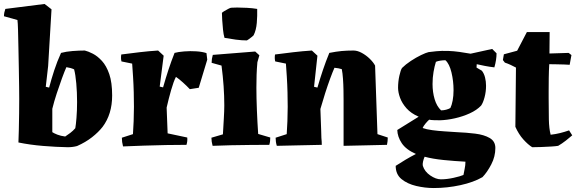

<svg xmlns="http://www.w3.org/2000/svg" viewBox="-21 -731 2911 969"><path d="M72 -12Q73 -35 74 -75Q75 -115 75.5 -158Q76 -201 76 -232Q76 -252 75.5 -293.5Q75 -335 74 -387Q73 -439 72 -490Q71 -541 70 -579Q69 -617 67 -630L-1 -649Q-1 -659 1 -668.5Q3 -678 6 -686L204 -711L239 -684L222 -398L210 -293L227 -289Q238 -331 252.5 -375.5Q267 -420 287 -464Q313 -471 345.5 -473.5Q378 -476 407 -476Q424 -472 447.5 -460Q471 -448 493.5 -423.5Q516 -399 530.5 -357Q545 -315 545 -249Q545 -155 497 -91Q476 -64 443.5 -38.5Q411 -13 368 6Q346 12 321 12Q263 11 196.5 5.5Q130 0 72 -12ZM308 -42Q319 -49 333.5 -60Q348 -71 359 -84Q362 -100 365 -136.5Q368 -173 368 -216Q368 -265 364 -310Q360 -355 353 -381Q336 -389 314 -392Q305 -372 292 -336.5Q279 -301 265.5 -260Q252 -219 243 -182V-64Q252 -58 268.5 -51.5Q285 -45 308 -42Z M600 8Q594 -14 594 -36L650 -54Q652 -83 653.5 -119.5Q655 -156 655 -192Q655 -225 654 -265Q653 -305 650.5 -344Q648 -383 646 -410L592 -421Q588 -437 591 -456Q637 -462 683.5 -467.5Q730 -473 777 -476L805 -450L785 -294L802 -290Q816 -339 829.5 -380Q843 -421 860 -464Q878 -469 908.5 -471.5Q939 -474 969.5 -472Q1000 -470 1021 -463L1025 -430L982 -288L937 -281Q922 -297 902 -315Q882 -333 867 -343Q855 -320 842.5 -276Q830 -232 820 -188L825 -58L924 -37Q925 -28 924 -18.5Q923 -9 920 0Q873 0 817 1Q761 2 704.5 4Q648 6 600 8Z M1052 5Q1046 -17 1046 -36L1104 -53Q1106 -88 1108.5 -130.5Q1111 -173 1111 -199Q1111 -246 1107.5 -296.5Q1104 -347 1097 -400L1047 -414Q1047 -434 1053 -454L1267 -471L1288 -452L1278 -417Q1275 -384 1274 -353Q1273 -322 1273 -289Q1273 -239 1275.5 -175.5Q1278 -112 1282 -55L1343 -37Q1343 -28 1342 -18.5Q1341 -9 1338 0Q1296 0 1246 0.5Q1196 1 1145.5 2Q1095 3 1052 5ZM1112 -540Q1107 -557 1104.5 -581.5Q1102 -606 1100.5 -629.5Q1099 -653 1099 -666Q1101 -669 1111 -675Q1121 -681 1131.5 -686.5Q1142 -692 1146 -692Q1154 -693 1176 -693Q1198 -693 1225.5 -691.5Q1253 -690 1277 -686Q1278 -652 1275 -615.5Q1272 -579 1259 -553Q1259 -552 1251 -545.5Q1243 -539 1234.5 -533Q1226 -527 1225 -527Q1199 -527 1169 -531Q1139 -535 1112 -540Z M1376 5Q1370 -15 1370 -36L1426 -54Q1428 -83 1429.5 -119.5Q1431 -156 1431 -192Q1431 -225 1430 -265Q1429 -305 1426.5 -344Q1424 -383 1422 -410L1368 -421Q1364 -437 1367 -456Q1413 -462 1459.5 -467.5Q1506 -473 1553 -476L1581 -450L1564 -293L1581 -289Q1595 -337 1609 -378.5Q1623 -420 1641 -464Q1676 -471 1703 -473.5Q1730 -476 1763 -476Q1783 -476 1805 -464Q1827 -452 1845 -434.5Q1863 -417 1872 -400Q1875 -313 1878 -227Q1881 -141 1884 -54L1936 -37Q1936 -28 1935 -18.5Q1934 -9 1932 0Q1883 1 1825.5 2.5Q1768 4 1713 5V-224Q1713 -247 1712.5 -276Q1712 -305 1710 -333.5Q1708 -362 1704 -382Q1688 -387 1667 -389Q1658 -369 1645.5 -335Q1633 -301 1620 -260.5Q1607 -220 1596 -181L1600 -71L1601 -35Q1602 -26 1602.5 -17.5Q1603 -9 1603 0Q1546 1 1486.5 2.5Q1427 4 1376 5Z M2168 218Q2124 218 2079.5 207.5Q2035 197 2005.5 173Q1976 149 1976 106Q1999 91 2025 75.5Q2051 60 2078 46Q2028 24 2006.5 -8.5Q1985 -41 1984 -75L2092 -142Q2053 -159 2030.5 -184.5Q2008 -210 1998 -237.5Q1988 -265 1988 -288Q1988 -319 1994.5 -348.5Q2001 -378 2008 -388Q2026 -406 2052.5 -423.5Q2079 -441 2104 -453Q2129 -465 2142 -468Q2157 -470 2181.5 -472.5Q2206 -475 2241 -474Q2269 -473 2297.5 -469Q2326 -465 2354 -460L2463 -484L2485 -462Q2485 -429 2474 -391Q2448 -394 2425.5 -398.5Q2403 -403 2385 -407L2384 -390L2411 -374Q2422 -360 2427 -340Q2432 -320 2432 -298Q2432 -268 2424.5 -240Q2417 -212 2407 -198Q2385 -175 2350 -159Q2315 -143 2275 -134Q2235 -125 2200 -124Q2186 -124 2169.5 -124.5Q2153 -125 2145 -127Q2137 -120 2126.5 -107.5Q2116 -95 2112 -85Q2131 -78 2161 -74Q2191 -70 2223.5 -68Q2256 -66 2284 -64Q2333 -62 2377.5 -56.5Q2422 -51 2450.5 -34.5Q2479 -18 2479 16Q2479 59 2458.5 98.5Q2438 138 2414 163Q2369 189 2302.5 203.5Q2236 218 2168 218ZM2205 -174Q2218 -174 2231 -177.5Q2244 -181 2252 -186Q2259 -200 2263.5 -223.5Q2268 -247 2268 -276Q2268 -322 2257.5 -365.5Q2247 -409 2227 -427Q2215 -427 2201.5 -425Q2188 -423 2179 -419Q2172 -397 2167 -368Q2162 -339 2162 -307Q2162 -266 2172.5 -230.5Q2183 -195 2205 -174ZM2204 174Q2234 174 2268 166.5Q2302 159 2318 152Q2320 140 2324 121.5Q2328 103 2328 85Q2272 82 2217.5 76.5Q2163 71 2122 60Q2117 71 2114 84.5Q2111 98 2113 106Q2122 135 2150.5 154.5Q2179 174 2204 174Z M2665 12Q2644 -1 2620.5 -27Q2597 -53 2580 -91Q2581 -166 2581.5 -240.5Q2582 -315 2583 -390Q2570 -397 2556 -403.5Q2542 -410 2527 -415L2517 -428L2522 -457L2589 -475L2638 -569H2753L2752 -461L2849 -464L2863 -453L2854 -404Q2846 -405 2826.5 -405.5Q2807 -406 2785.5 -406.5Q2764 -407 2751 -407Q2749 -374 2748.5 -337.5Q2748 -301 2748 -272Q2748 -243 2748 -235Q2748 -174 2749 -128Q2750 -82 2758 -51Q2784 -54 2806 -59.5Q2828 -65 2851 -73L2867 -48Q2856 -38 2835.5 -22Q2815 -6 2796 5Q2785 7 2761 8.5Q2737 10 2710 11Q2683 12 2665 12Z"/></svg>

Font: Labrada ExtraBold
Style: Regular
Weight: 800
Designer: Mercedes Jáuregui
Foundry: Omnibus-Type Team
Version: Version 1.000; ttfautohint (v1.8.4.7-5d5b)